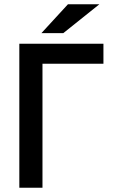

<svg xmlns="http://www.w3.org/2000/svg" viewBox="-20 -900 540 904"><path d="M180 -600V-16H71V-694H467V-600ZM300 -880H448L278 -744H175Z"/></svg>

Font: D2Coding ligature
Style: Bold
Weight: 700
Monospace: yes
Designer: Yong-Rak Park; Jeong-Hwan Yoon; Sang-Min Lee;
Foundry: NHN Corporation
Version: Version 1.3.2; Build 20180524